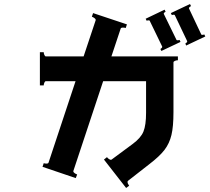

<svg xmlns="http://www.w3.org/2000/svg" viewBox="-20 -857 1040 953"><path d="M999 -676 904 -631 900 -641Q911 -648 909 -653L848 -781Q847 -784 843 -784Q837 -784 833 -782L828 -792L923 -837L928 -827Q924 -825 920.5 -821.5Q917 -818 918 -815L979 -686Q980 -684 984 -684Q990 -684 994 -686ZM856 -659Q857 -657 861 -657Q867 -657 871 -659L876 -649L781 -604L776 -614Q780 -616 783 -619.5Q786 -623 785 -626L723 -754Q722 -756 718 -756Q712 -756 708 -754L703 -764L797 -809L802 -799Q798 -797 795 -794Q792 -791 793 -788ZM863 -558Q856 -558 848.5 -555Q841 -552 841 -547V-300Q841 -229 831 -187Q821 -145 796.5 -113Q772 -81 721 -42L616 40Q613 42 613 46Q613 54 621 65L606 76L496 -65L511 -77Q515 -71 522.5 -66.5Q530 -62 534 -65L638 -142Q679 -172 692 -204Q705 -236 705 -297V-454H492L344 -8V-7Q344 -2 350.5 2.5Q357 7 363 9L356 27L191 -29L197 -47Q203 -45 210 -45Q220 -45 221 -50L355 -454H208Q203 -454 200 -446.5Q197 -439 197 -433H178V-598H197Q197 -592 200 -584.5Q203 -577 208 -577H395L455 -757V-758Q455 -763 448.5 -767.5Q442 -772 436 -774L442 -792L610 -736L604 -718Q598 -720 591 -720Q580 -720 579 -715L533 -577H863Z"/></svg>

Font: Aoboshi One
Style: Regular
Weight: 400
Designer: IKIMOJI
Foundry: Natsumi Matsuba
Version: Version 1.000; ttfautohint (v1.8.3)